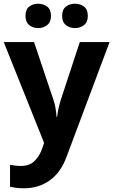

<svg xmlns="http://www.w3.org/2000/svg" viewBox="-20 -772 609 1032"><path d="M0 -546H163L266 -239Q274 -217 278 -193.5Q282 -170 284 -144H287Q290 -170 295.5 -193.5Q301 -217 308 -239L409 -546H569L338 70Q307 155 247.5 197.5Q188 240 110 240Q85 240 66.5 237.5Q48 235 34 232V114Q45 116 60.5 118Q76 120 93 120Q140 120 167.5 91.5Q195 63 208 23L217 -4ZM117 -686Q117 -721 137 -736.5Q157 -752 184.9 -752Q212.8 -752 233.4 -736.6Q254 -721.2 254 -686.4Q254 -653 233.4 -637Q212.8 -621 184.9 -621Q157 -621 137 -637.2Q117 -653.5 117 -686ZM314 -686Q314 -721 334.1 -736.5Q354.3 -752 382.6 -752Q411 -752 431.5 -736.6Q452 -721.2 452 -686.4Q452 -653 431.4 -637Q410.9 -621 383 -621Q354.5 -621 334.2 -637.2Q314 -653.5 314 -686Z"/></svg>

Font: Noto Sans Ol Chiki
Style: Regular
Weight: 400
Designer: Monotype Design Team, Lewis McGuffie
Foundry: Monotype Imaging Inc.
Version: Version 2.003